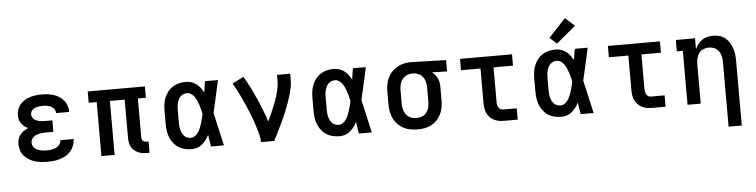

<svg xmlns="http://www.w3.org/2000/svg" viewBox="-53 -1065 6107 1552"><g transform="rotate(-5 3000.0 -289.5)"><path d="M298 8Q272 8 246 5.5Q220 3 195 -4.5Q170 -12 147.5 -25Q125 -38 107.5 -57.5Q90 -77 81.5 -102Q73 -127 73 -153Q73 -174 78.5 -194Q84 -214 97 -230Q110 -246 127 -257.5Q144 -269 163 -277Q147 -284 133 -295Q119 -306 108.5 -320Q98 -334 93.5 -351.5Q89 -369 89 -387Q89 -411 97 -434.5Q105 -458 121 -476Q137 -494 158 -506.5Q179 -519 202 -526Q225 -533 249 -535.5Q273 -538 297 -538Q322 -538 346 -535Q370 -532 393.5 -524.5Q417 -517 437.5 -503.5Q458 -490 473.5 -471Q489 -452 497 -428.5Q505 -405 505 -380Q505 -380 505 -379.5Q505 -379 505 -378H398Q398 -378 398 -378.5Q398 -379 398 -379Q398 -396 388 -410.5Q378 -425 363 -432.5Q348 -440 331 -443Q314 -446 297 -446Q286 -446 275 -445Q264 -444 253.5 -441.5Q243 -439 233 -435Q223 -431 214.5 -424Q206 -417 201 -406.5Q196 -396 196 -385Q196 -385 196 -385Q196 -385 196 -385Q196 -374 201 -363.5Q206 -353 214.5 -345.5Q223 -338 233.5 -333.5Q244 -329 255 -326.5Q266 -324 277.5 -323Q289 -322 300 -322H363V-229H300Q287 -229 274 -228Q261 -227 248 -224Q235 -221 223 -216Q211 -211 201 -202Q191 -193 185.5 -181Q180 -169 180 -155Q180 -155 180 -155Q180 -155 180 -155Q180 -143 185.5 -131Q191 -119 201 -110.5Q211 -102 222.5 -97Q234 -92 246.5 -89Q259 -86 272 -85Q285 -84 298 -84Q317 -84 336 -87Q355 -90 372 -98Q389 -106 401.5 -122Q414 -138 414 -157H521Q521 -157 521 -157Q521 -157 521 -157Q521 -131 512 -106Q503 -81 486.5 -61Q470 -41 447.5 -27.5Q425 -14 400 -6Q375 2 349.5 5Q324 8 298 8Z M1105 8Q1086 8 1068 5.5Q1050 3 1033 -4.5Q1016 -12 1001.5 -23.5Q987 -35 977.5 -51Q968 -67 964 -85Q960 -103 960 -122V-438H840V0H733V-438H668V-530H1132V-438H1067V-122Q1067 -114 1069.5 -106.5Q1072 -99 1077 -94Q1082 -89 1089.5 -86.5Q1097 -84 1105 -84H1123V8Z M1466 8Q1439 8 1411.5 2Q1384 -4 1360.5 -18.5Q1337 -33 1319.5 -55Q1302 -77 1291.5 -102.5Q1281 -128 1277 -155Q1273 -182 1273 -210V-320Q1273 -348 1277 -375Q1281 -402 1291.5 -427.5Q1302 -453 1319.5 -475Q1337 -497 1360.5 -511.5Q1384 -526 1411.5 -532Q1439 -538 1466 -538Q1489 -538 1510.5 -530.5Q1532 -523 1550 -509.5Q1568 -496 1581.5 -477.5Q1595 -459 1606 -439Q1609 -462 1612.5 -484.5Q1616 -507 1620 -530H1725Q1710 -465 1696 -399Q1682 -333 1666 -268Q1682 -201 1696.5 -134Q1711 -67 1727 0H1622Q1618 -24 1614 -47.5Q1610 -71 1607 -95Q1596 -74 1582.5 -55.5Q1569 -37 1551 -22Q1533 -7 1511 0.5Q1489 8 1466 8ZM1466 -84Q1485 -84 1501.5 -96Q1518 -108 1528 -124Q1538 -140 1545.5 -158Q1553 -176 1558.5 -194Q1564 -212 1568.5 -231Q1573 -250 1577 -268Q1573 -287 1568.5 -305Q1564 -323 1558 -340.5Q1552 -358 1545 -375.5Q1538 -393 1527.5 -408.5Q1517 -424 1501 -435Q1485 -446 1466 -446Q1452 -446 1438 -441Q1424 -436 1414 -426Q1404 -416 1397.5 -403Q1391 -390 1387 -376.5Q1383 -363 1381.5 -348.5Q1380 -334 1380 -320V-210Q1380 -196 1381.5 -181.5Q1383 -167 1387 -153.5Q1391 -140 1397.5 -127Q1404 -114 1414 -104Q1424 -94 1438 -89Q1452 -84 1466 -84Z M2028 0Q2028 -26 2021.5 -52Q2015 -78 2008 -103.5Q2001 -129 1992.5 -154Q1984 -179 1974.5 -204Q1965 -229 1955 -253.5Q1945 -278 1934.5 -302Q1924 -326 1913 -350Q1902 -374 1890.5 -398Q1879 -422 1866.5 -445Q1854 -468 1840 -491L1932 -538Q1959 -494 1982 -447.5Q2005 -401 2026 -354Q2047 -307 2066 -258.5Q2085 -210 2101 -161Q2113 -186 2124.5 -211.5Q2136 -237 2146.5 -263Q2157 -289 2167 -315Q2177 -341 2184.5 -367.5Q2192 -394 2198 -421.5Q2204 -449 2204 -477V-530H2311V-477Q2311 -445 2304 -413.5Q2297 -382 2288 -351.5Q2279 -321 2268 -291Q2257 -261 2245 -231Q2233 -201 2219.5 -172Q2206 -143 2192 -114Q2178 -85 2164 -56.5Q2150 -28 2135 0Z M2666 8Q2639 8 2611.5 2Q2584 -4 2560.5 -18.5Q2537 -33 2519.5 -55Q2502 -77 2491.5 -102.5Q2481 -128 2477 -155Q2473 -182 2473 -210V-320Q2473 -348 2477 -375Q2481 -402 2491.5 -427.5Q2502 -453 2519.5 -475Q2537 -497 2560.5 -511.5Q2584 -526 2611.5 -532Q2639 -538 2666 -538Q2689 -538 2710.5 -530.5Q2732 -523 2750 -509.5Q2768 -496 2781.5 -477.5Q2795 -459 2806 -439Q2809 -462 2812.5 -484.5Q2816 -507 2820 -530H2925Q2910 -465 2896 -399Q2882 -333 2866 -268Q2882 -201 2896.5 -134Q2911 -67 2927 0H2822Q2818 -24 2814 -47.5Q2810 -71 2807 -95Q2796 -74 2782.5 -55.5Q2769 -37 2751 -22Q2733 -7 2711 0.5Q2689 8 2666 8ZM2666 -84Q2685 -84 2701.5 -96Q2718 -108 2728 -124Q2738 -140 2745.5 -158Q2753 -176 2758.5 -194Q2764 -212 2768.5 -231Q2773 -250 2777 -268Q2773 -287 2768.5 -305Q2764 -323 2758 -340.5Q2752 -358 2745 -375.5Q2738 -393 2727.5 -408.5Q2717 -424 2701 -435Q2685 -446 2666 -446Q2652 -446 2638 -441Q2624 -436 2614 -426Q2604 -416 2597.5 -403Q2591 -390 2587 -376.5Q2583 -363 2581.5 -348.5Q2580 -334 2580 -320V-210Q2580 -196 2581.5 -181.5Q2583 -167 2587 -153.5Q2591 -140 2597.5 -127Q2604 -114 2614 -104Q2624 -94 2638 -89Q2652 -84 2666 -84Z M3299 8Q3270 8 3241 3Q3212 -2 3186 -15.5Q3160 -29 3139 -50Q3118 -71 3105 -97Q3092 -123 3086.5 -152Q3081 -181 3081 -210V-320Q3081 -348 3086 -376Q3091 -404 3103 -429Q3115 -454 3134 -475Q3153 -496 3177.5 -510Q3202 -524 3229.5 -531Q3257 -538 3285 -538Q3289 -538 3292.5 -538Q3296 -538 3300 -538L3576 -530V-438L3453 -441Q3467 -431 3478.5 -417.5Q3490 -404 3497.5 -388Q3505 -372 3508 -354.5Q3511 -337 3511 -320V-210Q3511 -181 3506 -152.5Q3501 -124 3488.5 -98Q3476 -72 3456 -50.5Q3436 -29 3410.5 -15.5Q3385 -2 3356.5 3Q3328 8 3299 8ZM3299 -84Q3322 -84 3344 -93.5Q3366 -103 3380 -122Q3394 -141 3399 -164Q3404 -187 3404 -210V-320Q3404 -342 3399.5 -364Q3395 -386 3382.5 -404.5Q3370 -423 3350 -433.5Q3330 -444 3308 -445L3300 -446Q3298 -446 3296.5 -446Q3295 -446 3293 -446Q3270 -446 3248.5 -435.5Q3227 -425 3213 -407Q3199 -389 3193.5 -366Q3188 -343 3188 -320V-210Q3188 -194 3190.5 -178.5Q3193 -163 3199 -148Q3205 -133 3215 -120.5Q3225 -108 3238.5 -99.5Q3252 -91 3267.5 -87.5Q3283 -84 3299 -84Z M4001 0Q3980 0 3959.5 -3.5Q3939 -7 3920.5 -16Q3902 -25 3887 -40Q3872 -55 3863 -74Q3854 -93 3850.5 -113.5Q3847 -134 3847 -155V-438H3689V-530H4111V-438H3953V-155Q3953 -144 3955.5 -132.5Q3958 -121 3964 -111.5Q3970 -102 3980 -97Q3990 -92 4001 -92H4111V0Z M4466 8Q4439 8 4411.5 2Q4384 -4 4360.5 -18.5Q4337 -33 4319.5 -55Q4302 -77 4291.5 -102.5Q4281 -128 4277 -155Q4273 -182 4273 -210V-320Q4273 -348 4277 -375Q4281 -402 4291.5 -427.5Q4302 -453 4319.5 -475Q4337 -497 4360.5 -511.5Q4384 -526 4411.5 -532Q4439 -538 4466 -538Q4489 -538 4510.5 -530.5Q4532 -523 4550 -509.5Q4568 -496 4581.5 -477.5Q4595 -459 4606 -439Q4609 -462 4612.5 -484.5Q4616 -507 4620 -530H4725Q4710 -465 4696 -399Q4682 -333 4666 -268Q4682 -201 4696.5 -134Q4711 -67 4727 0H4622Q4618 -24 4614 -47.5Q4610 -71 4607 -95Q4596 -74 4582.5 -55.5Q4569 -37 4551 -22Q4533 -7 4511 0.5Q4489 8 4466 8ZM4466 -84Q4485 -84 4501.5 -96Q4518 -108 4528 -124Q4538 -140 4545.5 -158Q4553 -176 4558.5 -194Q4564 -212 4568.5 -231Q4573 -250 4577 -268Q4573 -287 4568.5 -305Q4564 -323 4558 -340.5Q4552 -358 4545 -375.5Q4538 -393 4527.5 -408.5Q4517 -424 4501 -435Q4485 -446 4466 -446Q4452 -446 4438 -441Q4424 -436 4414 -426Q4404 -416 4397.5 -403Q4391 -390 4387 -376.5Q4383 -363 4381.5 -348.5Q4380 -334 4380 -320V-210Q4380 -196 4381.5 -181.5Q4383 -167 4387 -153.5Q4391 -140 4397.5 -127Q4404 -114 4414 -104Q4424 -94 4438 -89Q4452 -84 4466 -84ZM4481 -584 4424 -636 4562 -784 4638 -716Z M5201 0Q5180 0 5159.5 -3.5Q5139 -7 5120.5 -16Q5102 -25 5087 -40Q5072 -55 5063 -74Q5054 -93 5050.5 -113.5Q5047 -134 5047 -155V-438H4889V-530H5311V-438H5153V-155Q5153 -144 5155.5 -132.5Q5158 -121 5164 -111.5Q5170 -102 5180 -97Q5190 -92 5201 -92H5311V0Z M5804 205V-320Q5804 -343 5799 -366Q5794 -389 5780.5 -408Q5767 -427 5745 -436.5Q5723 -446 5700 -446Q5677 -446 5655 -436.5Q5633 -427 5619.5 -408Q5606 -389 5601 -366Q5596 -343 5596 -320V0H5489V-438H5440V-530H5596V-442Q5606 -463 5620 -482Q5634 -501 5653.5 -514Q5673 -527 5696 -532.5Q5719 -538 5743 -538Q5769 -538 5794.5 -531Q5820 -524 5840 -508Q5860 -492 5874 -469.5Q5888 -447 5896.5 -422.5Q5905 -398 5908 -372Q5911 -346 5911 -320V205Z"/></g></svg>

Font: Iosevka Slab Semibold Extended
Style: Regular
Weight: 600
Width: 7
Monospace: yes
Designer: Belleve Invis
Foundry: Belleve Invis
Version: Version 11.1.0; ttfautohint (v1.8.3)